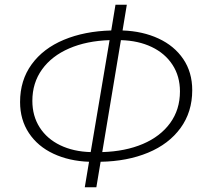

<svg xmlns="http://www.w3.org/2000/svg" viewBox="-20 -769 854 813"><path d="M357 -84Q273 -87 206.5 -118Q140 -149 102.5 -205.5Q65 -262 65 -337Q65 -429 114 -496.5Q163 -564 250.5 -600.5Q338 -637 451 -640L469 -749H517L499 -640Q584 -637 651 -606Q718 -575 756 -519Q794 -463 794 -387Q794 -295 744.5 -227Q695 -159 607 -122.5Q519 -86 406 -84L388 24H339ZM364 -125 444 -599Q347 -596 273 -564Q199 -532 158 -475Q117 -418 117 -342Q117 -278 148 -229.5Q179 -181 235 -154Q291 -127 364 -125ZM742 -382Q742 -446 710.5 -494.5Q679 -543 622.5 -570Q566 -597 492 -599L413 -125Q511 -128 585 -159.5Q659 -191 700.5 -248Q742 -305 742 -382Z"/></svg>

Font: Nebula Sans Light
Style: Regular
Weight: 300
Italic angle: -9°
Designer: Paul D. Hunt for Adobe (as Source Sans)
Foundry: Nebula Entertainment & Broadcasting LLC
Version: Version 1.010